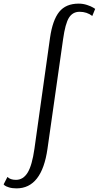

<svg xmlns="http://www.w3.org/2000/svg" viewBox="-104 -779 545 1059"><path d="M172 -571Q186 -668 222.5 -713.5Q259 -759 330 -759Q354 -759 376.5 -751.5Q399 -744 410 -737L421 -730L405 -691Q375 -714 335 -714Q297 -714 276.5 -681.5Q256 -649 244 -563L158 41Q127 260 -13 260Q-37 260 -54.5 254.5Q-72 249 -78 244L-84 238L-63 197Q-47 213 -16 213Q24 213 48.5 173Q73 133 86 41Z"/></svg>

Font: Arsenal
Style: Italic
Weight: 400
Italic angle: -9.10001°
Designer: Andrij Shevchenko
Foundry: Stairsfor
Version: Version 2.001;PS 002.001;hotconv 1.0.88;makeotf.lib2.5.64775